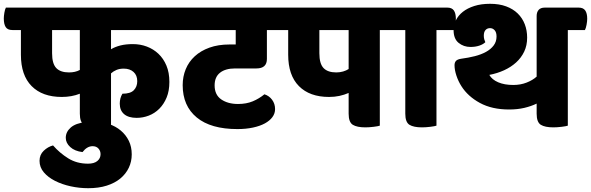

<svg xmlns="http://www.w3.org/2000/svg" viewBox="-65 -660 3109 1010"><path d="M849 -620Q873 -620 883.5 -605Q894 -590 894 -561Q894 -548 890.5 -529.5Q887 -511 882 -502H519V-401Q541 -414 569 -421Q597 -428 634 -428Q673 -428 707.5 -415Q742 -402 768.5 -377Q795 -352 810.5 -315Q826 -278 826 -229Q826 -182 811.5 -147Q797 -112 773 -88Q749 -64 718 -52Q687 -40 654 -40Q611 -40 588 -59.5Q565 -79 565 -115Q565 -144 579 -167Q621 -167 639 -185.5Q657 -204 657 -233Q657 -264 637.5 -281.5Q618 -299 586 -299Q564 -299 547.5 -292Q531 -285 519 -274V1Q511 4 487 7Q463 10 443 10Q399 10 377 -3.5Q355 -17 355 -62V-167Q312 -150 260 -150Q158 -150 101.5 -207Q45 -264 45 -372V-502H0Q-25 -502 -35 -517.5Q-45 -533 -45 -563Q-45 -575 -42 -593Q-39 -611 -34 -620ZM298 -279Q331 -279 355 -292V-502H209V-380Q209 -325 231 -302Q253 -279 298 -279Z M430 -20Q471 -20 507 -8Q543 4 570 26.5Q597 49 612.5 80.5Q628 112 628 152Q628 190 612.5 222.5Q597 255 568 279Q539 303 496.5 316.5Q454 330 399 330Q352 330 306.5 320Q261 310 224.5 291.5Q188 273 165.5 246.5Q143 220 143 186Q143 154 165 133Q187 112 214 105Q249 145 294 173Q339 201 398 201Q430 201 447 187Q464 173 464 151Q464 134 453 121.5Q442 109 422 109Q393 109 369 140Q328 135 304.5 113.5Q281 92 281 65Q281 34 307 11Q333 -12 387 -18Q395 -19 408 -19.5Q421 -20 430 -20Z M1326 -164Q1351 -156 1366.5 -135Q1382 -114 1382 -86Q1382 -63 1368 -44Q1354 -25 1328.5 -11Q1303 3 1266 11Q1229 19 1184 19Q1044 19 970 -42Q896 -103 896 -212Q896 -257 912 -296Q928 -335 959.5 -364Q991 -393 1037 -409.5Q1083 -426 1142 -426H1175V-502H871Q846 -502 836 -517.5Q826 -533 826 -563Q826 -575 829 -593Q832 -611 837 -620H1406Q1430 -620 1440.5 -605Q1451 -590 1451 -561Q1451 -548 1447.5 -529.5Q1444 -511 1439 -502H1339V-350Q1339 -300 1284 -300H1172Q1121 -300 1092.5 -277.5Q1064 -255 1064 -211Q1064 -161 1099 -137Q1134 -113 1187 -113Q1231 -113 1264.5 -127Q1298 -141 1326 -164Z M1990 -620Q2014 -620 2024.5 -605Q2035 -590 2035 -561Q2035 -548 2031.5 -529.5Q2028 -511 2023 -502H1933V1Q1925 4 1901 7Q1877 10 1857 10Q1813 10 1791 -3.5Q1769 -17 1769 -62V-171Q1746 -161 1720.5 -155.5Q1695 -150 1666 -150Q1564 -150 1507.5 -207Q1451 -264 1451 -372V-502H1406Q1381 -502 1371 -517.5Q1361 -533 1361 -563Q1361 -575 1364 -593Q1367 -611 1372 -620ZM1704 -279Q1723 -279 1740 -284Q1757 -289 1769 -297V-502H1615V-380Q1615 -325 1637 -302Q1659 -279 1704 -279Z M2288 -620Q2312 -620 2322.5 -605Q2333 -590 2333 -561Q2333 -548 2329.5 -529.5Q2326 -511 2321 -502H2231V1Q2223 4 2199 7Q2175 10 2155 10Q2111 10 2089 -3.5Q2067 -17 2067 -62V-502H2010Q1985 -502 1975 -517.5Q1965 -533 1965 -563Q1965 -575 1968 -593Q1971 -611 1976 -620Z M2979 -620Q3003 -620 3013.5 -605Q3024 -590 3024 -561Q3024 -548 3020.5 -529.5Q3017 -511 3012 -502H2922V1Q2914 4 2890 7Q2866 10 2846 10Q2802 10 2780 -3.5Q2758 -17 2758 -62V-115Q2729 -101 2693 -92.5Q2657 -84 2613 -84Q2523 -84 2459.5 -118.5Q2396 -153 2362 -207Q2346 -232 2336 -262Q2326 -292 2326 -317Q2326 -331 2333.5 -339.5Q2341 -348 2361 -351Q2399 -356 2432.5 -364.5Q2466 -373 2491.5 -387Q2517 -401 2532 -421Q2547 -441 2547 -468Q2547 -490 2537 -501Q2527 -512 2513 -512Q2498 -512 2489 -502Q2480 -492 2480 -472Q2480 -462 2482.5 -453Q2485 -444 2488 -438Q2477 -427 2456.5 -420Q2436 -413 2410 -413Q2374 -413 2347.5 -434.5Q2321 -456 2321 -502Q2321 -529 2333.5 -554Q2346 -579 2370 -598Q2394 -617 2430 -628.5Q2466 -640 2513 -640Q2561 -640 2597.5 -626.5Q2634 -613 2658.5 -589Q2683 -565 2695.5 -532.5Q2708 -500 2708 -462Q2708 -421 2692.5 -388.5Q2677 -356 2650 -331.5Q2623 -307 2587 -290.5Q2551 -274 2509 -266Q2523 -241 2556 -227Q2589 -213 2635 -213Q2673 -213 2705 -225.5Q2737 -238 2758 -257V-576Q2758 -596 2768.5 -608Q2779 -620 2801 -620Z"/></svg>

Font: Baloo
Style: Regular
Weight: 400
Designer: Sarang Kulkarni and Ek Type
Foundry: Ek Type
Version: Version 1.443;PS 1.000;hotconv 16.6.51;makeotf.lib2.5.65220;